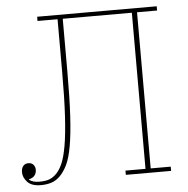

<svg xmlns="http://www.w3.org/2000/svg" viewBox="-51 -749 796 811"><g transform="rotate(-5 346.5 -343.0)"><path d="M90 12Q51 12 33 -7.5Q15 -27 15 -49Q15 -66 23 -75.5Q31 -85 45 -85Q59 -85 66.5 -76Q74 -67 74 -55Q74 -41 66.5 -31Q59 -21 42 -17V-15Q57 -3 85 -3Q111 -3 127 -9Q143 -15 157 -29Q172 -44 183.5 -70Q195 -96 203.5 -144Q212 -192 216.5 -268Q221 -344 221 -458V-680H136V-698H643V-680H558V-18H643V0H451V-18H536V-680H243V-458Q243 -342 238.5 -265.5Q234 -189 225 -139.5Q216 -90 202.5 -62.5Q189 -35 172 -18Q155 -1 135 5.5Q115 12 90 12Z"/></g></svg>

Font: IBM Plex Serif Thin
Style: Regular
Weight: 100
Designer: Mike Abbink, Paul van der Laan, Pieter van Rosmalen
Foundry: Bold Monday
Version: Version 3.001